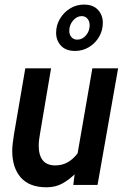

<svg xmlns="http://www.w3.org/2000/svg" viewBox="-20 -786 542 816"><path d="M178 10Q105 10 68.5 -31.5Q32 -73 32 -145Q32 -160 34.2 -177.8Q36.5 -195.5 39.5 -215.5L87.5 -495.5H197L151.5 -226.5Q148.5 -209 146.5 -194.8Q144.5 -180.5 144.5 -168Q144.5 -83 215 -83Q245 -83 269 -97Q293 -111 313 -138.5L302 -50Q276 -23.5 246.2 -6.8Q216.5 10 178 10ZM291.5 0 304 -100.5 372.5 -495.5H482L394.5 0ZM299 -569.5Q260 -569.5 239.2 -591.8Q218.5 -614 218.5 -646.5Q218.5 -679 234.8 -706.2Q251 -733.5 277.8 -750Q304.5 -766.5 336.5 -766.5Q376 -766.5 396.5 -744Q417 -721.5 417 -689.5Q417 -656.5 401 -629.2Q385 -602 358.2 -585.8Q331.5 -569.5 299 -569.5ZM308 -617.5Q330 -617.5 345.5 -635.8Q361 -654 361 -678.5Q361 -696 351.5 -706.8Q342 -717.5 327.5 -717.5Q306.5 -717.5 290.5 -698.8Q274.5 -680 274.5 -655.5Q274.5 -638 284 -627.8Q293.5 -617.5 308 -617.5Z"/></svg>

Font: Cabin SemiCondensedSemiBold
Style: Italic
Weight: 600
Width: 4
Italic angle: -10°
Designer: Pablo Impallari
Foundry: Pablo Impallari. http://www.impallari.com Igino Marini. http://www.ikern.com
Version: Version 3.001